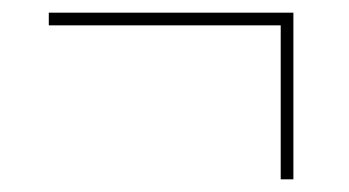

<svg xmlns="http://www.w3.org/2000/svg" viewBox="-20 -395 550 303"><path d="M423 -112V-355H57V-375H443V-112Z"/></svg>

Font: Noto Serif Display SemiCondensed
Style: Regular
Weight: 400
Width: 4
Designer: Monotype Design Team
Foundry: Monotype Imaging Inc.
Version: Version 2.009